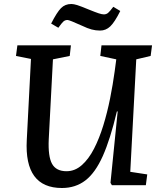

<svg xmlns="http://www.w3.org/2000/svg" viewBox="-20 -927 805 961"><path d="M632 -67 717 -54 710 0H540L533 -12L569 -369H565Q532 -230 494.5 -146Q457 -62 407.5 -24Q358 14 290 14Q101 14 114 -226L135 -632L60 -647L67 -700H335L329 -647L245 -630L224 -230Q220 -144 240.5 -107Q261 -70 313 -70Q355 -70 389.5 -100.5Q424 -131 450.5 -182.5Q477 -234 497 -299Q517 -364 531 -434Q545 -504 554 -570L562 -630L482 -647L488 -700H741L734 -647L662 -630ZM481 -774Q459 -774 438.5 -779.5Q418 -785 391 -798Q327 -827 318 -827Q306 -827 297.5 -819.5Q289 -812 272 -788L236 -809Q265 -866 285.5 -886.5Q306 -907 337 -907Q349 -907 366.5 -901.5Q384 -896 425 -879Q457 -866 473.5 -860.5Q490 -855 500 -855Q512 -855 521 -862.5Q530 -870 547 -893L582 -872Q554 -816 532 -795Q510 -774 481 -774Z"/></svg>

Font: Literata 12pt Medium
Style: Italic
Weight: 500
Italic angle: -2°
Designer: Latin by Veronika Burian and Jose Scaglione. Greek by Irene Vlachou. Cyrillic by Vera Evstafieva
Foundry: TypeTogether
Version: Version 3.002